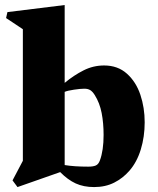

<svg xmlns="http://www.w3.org/2000/svg" viewBox="-20 -739 633 771"><path d="M50.3 12.2 30.3 -14.6 71.8 -93.3V-621.6L4.4 -666.5L9.8 -690.4L239.7 -718.8V-406.2Q276.9 -437 315.7 -456.5Q354.5 -476.1 397.9 -476.1Q453.1 -476.1 489.7 -443.1Q526.4 -410.2 543.7 -358.4Q561 -306.6 561 -248Q561 -189.9 545.4 -138.9Q529.8 -87.9 499.5 -53.2Q473.6 -23.4 438.5 -5.6Q403.3 12.2 357.9 12.2Q315.9 12.2 283.9 -2.4Q252 -17.1 221.7 -47.9ZM334.5 -69.8Q354 -69.8 364.7 -74.5Q375.5 -79.1 381.3 -95.2Q396 -134.8 396 -197.3Q396 -244.6 388.2 -285.2Q380.4 -325.7 360.4 -357.4Q351.1 -372.1 341.8 -377.4Q332.5 -382.8 318.8 -382.8Q303.2 -382.8 277.1 -378.9Q251 -375 239.7 -370.1V-76.2Q277.8 -69.8 334.5 -69.8Z"/></svg>

Font: Vesper Libre Heavy
Style: Regular
Weight: 900
Designer: Robert Keller & Kimya Gandhi
Foundry: Mota Italic
Version: Version 1.058